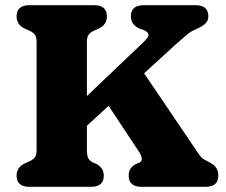

<svg xmlns="http://www.w3.org/2000/svg" viewBox="-20 -720 871 740"><path d="M315 -140.5Q315 -119 320.8 -109.2Q326.5 -99.5 340 -93L350 -89Q380 -73.5 380 -43Q380 0 330.5 0H93Q44 0 44 -43Q44 -74.5 74 -89.5L92 -97.5Q105 -103 113 -112Q121 -121 121 -140.5V-559.5Q121 -579 113 -588Q105 -597 92 -602.5L74 -610.5Q44 -625.5 44 -657Q44 -700 93 -700H342.5Q392 -700 392 -657Q392 -625.5 362 -610.5L344 -602.5Q331 -597 323 -588Q315 -579 315 -559.5V-350L531.5 -556Q553 -576 552.5 -586Q552 -596 535.5 -603.5L515 -611Q484.5 -626 484.5 -657Q484.5 -700 534 -700H733.5Q783 -700 783 -657Q783 -639.5 770.5 -628.2Q758 -617 733.5 -606.5Q715.5 -599 701 -587Q686.5 -575 653 -545L535.5 -437.5L744.5 -128.5Q756 -111.5 767 -105.2Q778 -99 787 -94.5Q806 -85 813.8 -72.2Q821.5 -59.5 821.5 -43Q821.5 0 772 0H525.5Q476 0 476 -43Q476 -60 483.2 -70.2Q490.5 -80.5 502 -87L517 -93Q537 -103.5 514.5 -137L398.5 -312L315 -235.5Z"/></svg>

Font: Fraunces 9pt S100
Style: Bold
Weight: 700
Version: Version 1.000; ttfautohint (v1.8.3)